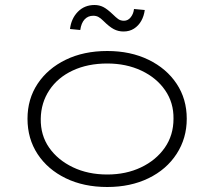

<svg xmlns="http://www.w3.org/2000/svg" viewBox="-20 -738 857 768"><path d="M409 10Q315 10 243 -25Q171 -60 130.5 -121.5Q90 -183 90 -263Q90 -342 130.5 -403Q171 -464 243 -499Q315 -534 409 -534Q502 -534 574 -499Q646 -464 686.5 -403Q727 -342 727 -263Q727 -185 686.5 -122.5Q646 -60 574 -25Q502 10 409 10ZM409 -40Q484 -40 544 -68.5Q604 -97 639 -147Q674 -197 674 -263Q675 -327 640.5 -377Q606 -427 545.5 -455.5Q485 -484 409 -484Q331 -484 271 -456Q211 -428 177.5 -377.5Q144 -327 143 -263Q142 -197 176.5 -147.5Q211 -98 271.5 -69Q332 -40 409 -40ZM474 -612Q453 -612 435 -621.5Q417 -631 393 -655Q383 -665 374 -670Q365 -675 353 -675Q332 -675 318.5 -660.5Q305 -646 301 -618L260 -622Q265 -664 291.5 -691Q318 -718 358 -718Q377 -718 393 -710Q409 -702 433 -679Q443 -669 452.5 -662Q462 -655 476 -655Q492 -655 503 -669Q514 -683 516 -702L559 -698Q556 -674 545 -654.5Q534 -635 516 -623.5Q498 -612 474 -612Z"/></svg>

Font: Lexend Mega ExtraLight
Style: Regular
Weight: 250
Version: Version 1.007